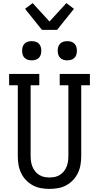

<svg xmlns="http://www.w3.org/2000/svg" viewBox="-20 -1213 640 1241"><path d="M300 8Q272 8 244 3Q216 -2 191.5 -15.5Q167 -29 147.5 -49.5Q128 -70 116 -95.5Q104 -121 99.5 -149Q95 -177 95 -205V-662H39V-735H234V-662H178V-205Q178 -187 180.5 -169.5Q183 -152 189.5 -136Q196 -120 207 -106Q218 -92 233 -82.5Q248 -73 265 -69.5Q282 -66 300 -66Q318 -66 335 -69.5Q352 -73 367 -82.5Q382 -92 393 -106Q404 -120 410.5 -136Q417 -152 419.5 -169.5Q422 -187 422 -205V-662H366V-735H561V-662H505V-205Q505 -177 500.5 -149Q496 -121 484 -95.5Q472 -70 452.5 -49.5Q433 -29 408.5 -15.5Q384 -2 356 3Q328 8 300 8ZM415 -823Q402 -823 390 -826.5Q378 -830 369 -839Q360 -848 356.5 -860Q353 -872 353 -885Q353 -898 356.5 -910Q360 -922 369 -931Q378 -940 390 -943.5Q402 -947 415 -947Q428 -947 440 -943.5Q452 -940 461 -931Q470 -922 473.5 -910Q477 -898 477 -885Q477 -872 473.5 -860Q470 -848 461 -839Q452 -830 440 -826.5Q428 -823 415 -823ZM185 -823Q172 -823 160 -826.5Q148 -830 139 -839Q130 -848 126.5 -860Q123 -872 123 -885Q123 -898 126.5 -910Q130 -922 139 -931Q148 -940 160 -943.5Q172 -947 185 -947Q198 -947 210 -943.5Q222 -940 231 -931Q240 -922 243.5 -910Q247 -898 247 -885Q247 -872 243.5 -860Q240 -848 231 -839Q222 -830 210 -826.5Q198 -823 185 -823ZM251 -1020 142 -1156 191 -1193 300 -1074 409 -1193 458 -1156 349 -1020Z"/></svg>

Font: Iosevka Etoile
Style: Regular
Weight: 400
Designer: Belleve Invis
Foundry: Belleve Invis
Version: Version 33.2.4